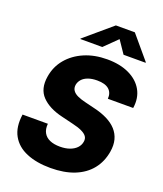

<svg xmlns="http://www.w3.org/2000/svg" viewBox="-170 -1061 1000 1180"><g transform="rotate(20 330.0 -470.5)"><path d="M301.3 9.8Q210.4 9.8 144.8 -17.6Q79.1 -44.9 48.1 -100.6Q17.1 -156.2 29.3 -240.2H194.8Q191.4 -205.1 204.6 -181.2Q217.8 -157.2 245.1 -145.3Q272.5 -133.3 312 -133.3Q347.7 -133.3 375 -143.1Q402.3 -152.8 419.2 -170.4Q436 -188 439.9 -211.4Q443.8 -232.4 433.3 -247.1Q422.9 -261.7 398.7 -272.9Q374.5 -284.2 335.9 -293L261.7 -311Q172.9 -332 126.5 -380.4Q80.1 -428.7 93.8 -512.2Q104.5 -579.6 146.7 -630.1Q189 -680.7 254.9 -709Q320.8 -737.3 403.3 -737.3Q487.3 -737.3 547.4 -708.7Q607.4 -680.2 636 -629.2Q664.6 -578.1 654.3 -510.7H488.8Q491.7 -550.3 466.8 -572.3Q441.9 -594.2 389.6 -594.2Q355.5 -594.2 330.6 -585.2Q305.7 -576.2 291.5 -560.3Q277.3 -544.4 273.4 -523.9Q270 -502 280.8 -486.3Q291.5 -470.7 314 -460.4Q336.4 -450.2 367.7 -442.9L427.7 -428.2Q478.5 -416.5 516.6 -397.5Q554.7 -378.4 578.9 -351.6Q603 -324.7 612.3 -289.8Q621.6 -254.9 614.3 -210.9Q603 -142.1 563.2 -92.5Q523.4 -43 457.5 -16.6Q391.6 9.8 301.3 9.8ZM347.7 -797.9H204.1L204.6 -801.3L380.9 -951.2H504.9L631.3 -801.3L630.9 -797.9H486.8L431.2 -879.9Z"/></g></svg>

Font: Inter ExtraBold
Style: Italic
Weight: 800
Italic angle: -9.3988°
Designer: Rasmus Andersson
Foundry: rsms
Version: Version 4.001;git-66647c0bb